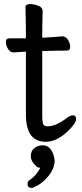

<svg xmlns="http://www.w3.org/2000/svg" viewBox="-20 -671 400 941"><path d="M204 24Q107 24 107 -110V-418L47 -414Q30 -414 19.5 -431Q9 -448 9 -465.5Q9 -483 26 -483H107Q107 -556 105 -635Q105 -651 126.5 -651Q148 -651 168.5 -642.5Q189 -634 189 -617Q187 -552 187 -486Q233 -488 285 -493Q302 -493 313 -476Q324 -459 324 -441Q324 -423 307 -423Q259 -423 187 -421V-108Q187 -70 192.5 -61Q198 -52 214 -52Q254 -52 306 -92Q325 -106 337 -106Q353 -106 353 -86Q353 -66 306 -22Q254 24 204 24ZM135 250Q115 250 115 230Q115 220 123 213Q142 201 157.5 182Q173 163 177 151Q163 151 155 141Q131 119 131 93.5Q131 68 149 54.5Q167 41 190 41Q213 41 228.5 61Q244 81 248 116Q248 153 218 191Q188 229 146 247Q140 250 135 250Z"/></svg>

Font: LXGW WenKai TC
Style: Bold
Weight: 700
Designer: LXGW / Fontworks Inc.
Foundry: LXGW / Fontworks Inc.
Version: Version 1.330;April 28, 2024